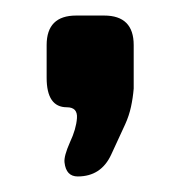

<svg xmlns="http://www.w3.org/2000/svg" viewBox="-20 -130 232 247"><path d="M63 79Q65 97 80 97Q110 97 123 69L141 30Q146 19 148.5 7.5Q151 -4 152 -16V-72Q152 -110 114 -110H78Q40 -110 40 -72V-30Q40 8 66 8Q80 8 79 22Q78 36 70 53Q62 71 63 79Z"/></svg>

Font: WDXL Lubrifont SC
Style: Regular
Weight: 400
Designer: [WDXL Lubrifont] Copyright 2020-2022 (c) NightFurySL2001, Skr-ZERO; [ZCOOL QingKe HuangYou] Copyright 2018-2022 (c) The 
Version: Version 2.001;hotconv 1.1.1;makeotfexe 2.6.0